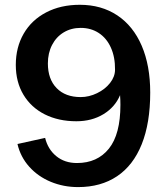

<svg xmlns="http://www.w3.org/2000/svg" viewBox="-20 -770 694 802"><path d="M313.5 -750Q403.5 -750 470 -705.8Q536.5 -661.5 572 -578.8Q607.5 -496 607.5 -383.5Q607.5 -256 572 -167.5Q536.5 -79 469 -33.8Q401.5 11.5 306 11.5Q245.5 11.5 192.2 -10.5Q139 -32.5 102.2 -73.5Q65.5 -114.5 53 -168.5L168.5 -194Q180 -146.5 215 -117.8Q250 -89 301.5 -89Q386.5 -89 434.8 -149Q483 -209 483 -332Q483 -351.5 481.5 -372.5Q460.5 -322.5 412 -293Q363.5 -263.5 299 -263.5Q224.5 -263.5 167.2 -292.2Q110 -321 78 -374.2Q46 -427.5 46 -499Q46 -572.5 79 -629.5Q112 -686.5 172.8 -718.2Q233.5 -750 313.5 -750ZM317 -364.5Q352 -364.5 385.5 -380.8Q419 -397 439.8 -423.5Q460.5 -450 460.5 -479Q461 -531.5 443.2 -571Q425.5 -610.5 392.8 -632Q360 -653.5 317 -653.5Q277.5 -653.5 246.2 -634.8Q215 -616 197.5 -582.2Q180 -548.5 180 -505Q180 -439.5 216.5 -402Q253 -364.5 317 -364.5Z"/></svg>

Font: 1883 Sans SemiBold
Style: Regular
Weight: 600
Designer: 1883 Sans project is a fork of Public Sans.
Version: Version 1.009